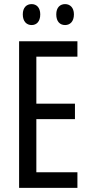

<svg xmlns="http://www.w3.org/2000/svg" viewBox="-20 -915 442 935"><path d="M91 -845C91 -810 110 -793 134 -793C158 -793 176 -810 176 -845C176 -878 158 -895 134 -895C110 -895 91 -879 91 -845ZM254 -845C254 -810 272 -793 297 -793C321 -793 340 -810 340 -845C340 -878 321 -895 297 -895C273 -895 254 -879 254 -845ZM357 0V-76H157V-335H345V-410H157V-639H357V-714H73V0Z"/></svg>

Font: Noto Sans Sinhala UI ExtraCondensed
Style: Regular
Weight: 400
Width: 2
Designer: Jelle Bosma - Monotype Design Team
Foundry: Monotype Imaging Inc.
Version: Version 2.006